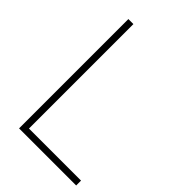

<svg xmlns="http://www.w3.org/2000/svg" viewBox="-220 -830 919 919"><g transform="rotate(45 240.0 -370.0)"><path d="M88.5 0V-740H122.5V-33H475V0Z"/></g></svg>

Font: Encode Sans SC SemiCondensed Thin
Style: Regular
Weight: 250
Width: 4
Designer: Multiple Designers
Foundry: Impallari Type
Version: Version 3.002